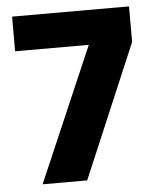

<svg xmlns="http://www.w3.org/2000/svg" viewBox="-49 -681 589 723"><g transform="rotate(-5 246.0 -319.5)"><path d="M83 0 302 -508H23.5V-639H465.5V-504.5L251.5 0Z"/></g></svg>

Font: Anek Bangla Medium
Style: Bold
Weight: 700
Version: Version 1.003